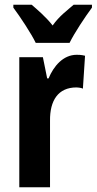

<svg xmlns="http://www.w3.org/2000/svg" viewBox="-20 -786 406 806"><path d="M130 -606H272C292 -647 337 -715 366 -754V-766H289C263 -743 229 -719 201 -679C172 -716 135 -747 113 -766H36V-754C65 -715 112 -644 130 -606ZM302 -556C245 -556 205 -508 184 -457H178L160 -546H61V0H190V-279C189 -364 224 -419 301 -419C304 -419 320 -418 328 -414L337 -552C321 -556 310 -556 302 -556Z"/></svg>

Font: Noto Sans Gurmukhi ExtraCondensed
Style: Bold
Weight: 700
Width: 2
Designer: Jelle Bosma - Monotype Design Team
Foundry: Monotype Imaging Inc.
Version: Version 2.004